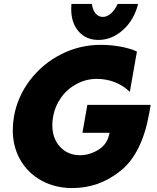

<svg xmlns="http://www.w3.org/2000/svg" viewBox="-20 -942 799 976"><path d="M387 -153Q325 -153 285.5 -195.5Q246 -238 246 -306Q246 -329 250 -349Q259 -402 290.5 -446Q322 -490 370 -515.5Q418 -541 472 -541Q521 -541 564 -524Q607 -507 640 -475L676 -680Q642 -696 592.5 -705Q543 -714 492 -714Q385 -714 290.5 -666Q196 -618 132.5 -534.5Q69 -451 51 -350Q45 -314 45 -281Q45 -195 84 -128Q123 -61 192 -23.5Q261 14 348 14Q485 14 594 -74.5Q703 -163 739 -369L746 -409H424L399 -267H537Q527 -210 481.5 -181.5Q436 -153 387 -153ZM503 -856Q481 -856 466 -873.5Q451 -891 447 -922H343Q342 -913 342 -896Q342 -825 380 -782Q418 -739 480 -739Q549 -739 605.5 -790Q662 -841 682 -922H578Q564 -891 544 -873.5Q524 -856 503 -856Z"/></svg>

Font: Geom Black
Style: Bold Italic
Weight: 900
Italic angle: -10°
Version: Version 1.102